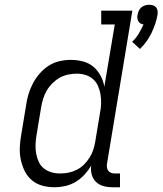

<svg xmlns="http://www.w3.org/2000/svg" viewBox="-20 -780 684 808"><path d="M569 -574 536 -604Q552 -619 563.5 -638Q575 -657 584 -677Q577 -678 571 -681.5Q565 -685 562 -691Q559 -697 558 -704Q557 -711 559 -718Q560 -726 564 -734.5Q568 -743 575 -749Q582 -755 591 -757.5Q600 -760 608 -760Q616 -760 624 -757.5Q632 -755 637 -749Q642 -743 643 -734.5Q644 -726 643 -718Q636 -679 617.5 -641Q599 -603 569 -574ZM209 8Q182 8 157 1Q132 -6 113 -22.5Q94 -39 83 -62Q72 -85 67 -110.5Q62 -136 63.5 -163Q65 -190 70 -217L90 -338Q93 -361 100 -384Q107 -407 118.5 -429Q130 -451 147 -470.5Q164 -490 185 -503.5Q206 -517 230 -522.5Q254 -528 278 -528Q304 -528 329 -521.5Q354 -515 372.5 -499.5Q391 -484 403 -462Q415 -440 419 -415L463 -677H406V-735H537L430 -89Q429 -81 430.5 -73.5Q432 -66 436.5 -60.5Q441 -55 448 -52.5Q455 -50 463 -50H485V8H453Q433 8 415 3Q397 -2 384 -14.5Q371 -27 366 -45.5Q361 -64 364 -83Q352 -63 335.5 -45Q319 -27 298 -14.5Q277 -2 254 3Q231 8 209 8ZM233 -50Q251 -50 268.5 -53.5Q286 -57 303 -65.5Q320 -74 333.5 -87.5Q347 -101 357 -117Q367 -133 372.5 -150Q378 -167 381 -185L401 -306Q405 -325 405.5 -344.5Q406 -364 403 -382.5Q400 -401 392.5 -418Q385 -435 371.5 -447Q358 -459 340 -464.5Q322 -470 303 -470Q285 -470 266 -466Q247 -462 230.5 -452.5Q214 -443 200 -429Q186 -415 176.5 -398.5Q167 -382 161.5 -364Q156 -346 153 -328L133 -207Q130 -188 129.5 -169Q129 -150 132.5 -132Q136 -114 143.5 -98Q151 -82 165 -71Q179 -60 196.5 -55Q214 -50 233 -50Z"/></svg>

Font: Iosevka HT Light Extended
Style: Italic
Weight: 300
Width: 7
Italic angle: -9°
Monospace: yes
Designer: Belleve Invis
Foundry: Belleve Invis
Version: Version 32.3.0; ttfautohint (v1.8.4)